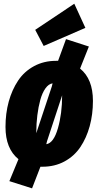

<svg xmlns="http://www.w3.org/2000/svg" viewBox="-20 -884 534 1041"><path d="M442.9 -732.9 216.8 -634.8 170.9 -722.2 382.8 -863.8ZM414.1 -512.2Q483.9 -456.1 483.9 -336.9Q483.9 -263.7 466.3 -199.7Q448.7 -135.7 415.5 -86.4Q382.3 -37.1 329.3 -8.5Q276.4 20 210 20H199.2L153.8 137.2L30.8 98.1L80.1 -21Q9.8 -77.6 9.8 -195.8Q9.8 -269 27.3 -333Q44.9 -397 78.1 -446.8Q111.3 -496.6 164.6 -525.4Q217.8 -554.2 284.2 -554.2H294.9L337.9 -671.9L461.9 -631.8ZM265.1 -432.1Q243.7 -429.2 226.3 -404.8Q209 -380.4 198.5 -342.3Q188 -304.2 182.4 -259Q176.8 -213.9 176.8 -167V-162.1L261.2 -416ZM231 -102.1Q271 -108.4 293.9 -188.2Q316.9 -268.1 316.9 -367.2L234.9 -118.2Z"/></svg>

Font: Fira Sans Compressed Heavy
Style: Italic
Weight: 900
Width: 3
Italic angle: -8°
Designer: Carrois Corporate & Edenspiekermann AG
Foundry: Carrois Corporate GbR & Edenspiekermann AG
Version: Version 4.203;PS 004.203;hotconv 1.0.88;makeotf.lib2.5.64775